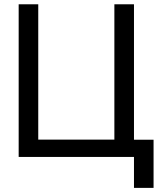

<svg xmlns="http://www.w3.org/2000/svg" viewBox="-20 -743 747 909"><path d="M570.3 -81.5V0H614.3V146.5H707V-81.5ZM68.4 0H614.3V-722.7H521.5V-82H161.1V-722.7H68.4Z"/></svg>

Font: Giphurs SC
Style: Regular
Weight: 400
Version: Version 0.920